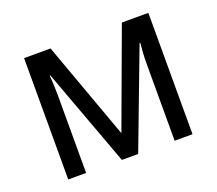

<svg xmlns="http://www.w3.org/2000/svg" viewBox="-96 -667 900 797"><g transform="rotate(-20 354.0 -268.0)"><path d="M628 -536H511L352 -105L196 -536H79V0H158V-339C158 -371 157 -401 154 -431H157L316 0H388L551 -431H554C551 -401 549 -370 549 -342V0H628Z"/></g></svg>

Font: Noto Sans Thai
Style: Regular
Weight: 400
Designer: Monotype Design Team
Foundry: Monotype Imaging Inc.
Version: Version 1.901